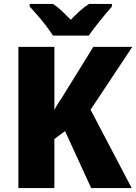

<svg xmlns="http://www.w3.org/2000/svg" viewBox="-20 -951 689 971"><path d="M646 0H441L309 -288L255 -248V0H73V-714H255V-395Q266 -417 281 -439Q296 -461 309 -483L452 -714H649L438 -396ZM546 -931V-918Q530 -900 508.5 -874Q487 -848 465.5 -820.5Q444 -793 429 -771H248Q234 -793 213 -820.5Q192 -848 170 -873.5Q148 -899 130 -918V-931H248Q273 -915 293 -895.5Q313 -876 338 -851Q362 -876 383.5 -895.5Q405 -915 430 -931Z"/></svg>

Font: Noto Sans Disp ExtBd
Style: Regular
Weight: 800
Designer: Monotype Design Team
Foundry: Monotype Imaging Inc.
Version: Version 2.000;GOOG;noto-source:20170915:90ef993387c0; ttfaut